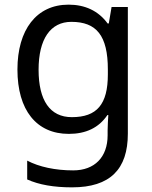

<svg xmlns="http://www.w3.org/2000/svg" viewBox="-20 -566 655 826"><path d="M275 -546C137 -546 55 -438 55 -267C55 -92 137 10 276 10C349 10 405 -16 442 -71H446C445 -59 443 -21 443 -5V16C443 110 387 167 295 167C218 167 148 152 97 125V206C148 229 212 240 290 240C454 240 530 162 530 9V-536H460L448 -465H443C403 -520 345 -546 275 -546ZM287 -472C395 -472 444 -413 444 -267V-246C444 -117 397 -62 289 -62C195 -62 146 -134 146 -266C146 -398 197 -472 287 -472Z"/></svg>

Font: Noto Sans Mro
Style: Regular
Weight: 400
Designer: Monotype Design Team
Foundry: Monotype Imaging Inc.
Version: Version 2.001